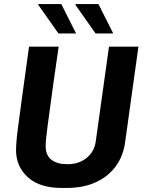

<svg xmlns="http://www.w3.org/2000/svg" viewBox="-20 -916 720 946"><path d="M282 10Q176 10 117.5 -42.5Q59 -95 59 -177Q59 -189 60 -204Q61 -219 63 -240Q65 -261 69 -290Q73 -319 78 -357Q83 -395 89.5 -443Q96 -491 104.5 -551.5Q113 -612 123 -686H269Q254 -584 243.5 -509Q233 -434 226 -380.5Q219 -327 214 -291Q209 -255 207 -232.5Q205 -210 205 -196Q205 -151 233 -129Q261 -107 312 -107Q370 -107 408 -139Q446 -171 452 -221L517 -686H662L597 -219Q588 -148 550.5 -97Q513 -46 452 -18Q391 10 308 10ZM451 -751 351 -893 354 -896H465L538 -751ZM268 -751 168 -893 169 -896H282L355 -751Z"/></svg>

Font: Chivo Medium SemiBold
Style: Italic
Weight: 600
Italic angle: -8.05°
Version: Version 2.002